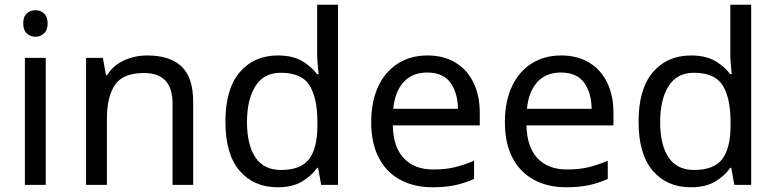

<svg xmlns="http://www.w3.org/2000/svg" viewBox="-20 -780 3274 810"><path d="M130 -737Q150 -737 165.5 -723.5Q181 -710 181 -681Q181 -653 165.5 -639Q150 -625 130 -625Q108 -625 93 -639Q78 -653 78 -681Q78 -710 93 -723.5Q108 -737 130 -737ZM173 -536V0H85V-536Z M601 -546Q697 -546 746 -499.5Q795 -453 795 -349V0H708V-343Q708 -472 588 -472Q499 -472 465 -422Q431 -372 431 -278V0H343V-536H414L427 -463H432Q458 -505 504 -525.5Q550 -546 601 -546Z M1151 10Q1051 10 991 -59.5Q931 -129 931 -267Q931 -405 991.5 -475.5Q1052 -546 1152 -546Q1214 -546 1253.5 -523Q1293 -500 1318 -467H1324Q1323 -480 1320.5 -505.5Q1318 -531 1318 -546V-760H1406V0H1335L1322 -72H1318Q1294 -38 1254 -14Q1214 10 1151 10ZM1165 -63Q1250 -63 1284.5 -109.5Q1319 -156 1319 -250V-266Q1319 -366 1286 -419.5Q1253 -473 1164 -473Q1093 -473 1057.5 -416.5Q1022 -360 1022 -265Q1022 -169 1057.5 -116Q1093 -63 1165 -63Z M1783 -546Q1852 -546 1901.5 -516Q1951 -486 1977.5 -431.5Q2004 -377 2004 -304V-251H1637Q1639 -160 1683.5 -112.5Q1728 -65 1808 -65Q1859 -65 1898.5 -74.5Q1938 -84 1980 -102V-25Q1939 -7 1899 1.5Q1859 10 1804 10Q1728 10 1669.5 -21Q1611 -52 1578.5 -113.5Q1546 -175 1546 -264Q1546 -352 1575.5 -415Q1605 -478 1658.5 -512Q1712 -546 1783 -546ZM1782 -474Q1719 -474 1682.5 -433.5Q1646 -393 1639 -321H1912Q1911 -389 1880 -431.5Q1849 -474 1782 -474Z M2347 -546Q2416 -546 2465.5 -516Q2515 -486 2541.5 -431.5Q2568 -377 2568 -304V-251H2201Q2203 -160 2247.5 -112.5Q2292 -65 2372 -65Q2423 -65 2462.5 -74.5Q2502 -84 2544 -102V-25Q2503 -7 2463 1.5Q2423 10 2368 10Q2292 10 2233.5 -21Q2175 -52 2142.5 -113.5Q2110 -175 2110 -264Q2110 -352 2139.5 -415Q2169 -478 2222.5 -512Q2276 -546 2347 -546ZM2346 -474Q2283 -474 2246.5 -433.5Q2210 -393 2203 -321H2476Q2475 -389 2444 -431.5Q2413 -474 2346 -474Z M2894 10Q2794 10 2734 -59.5Q2674 -129 2674 -267Q2674 -405 2734.5 -475.5Q2795 -546 2895 -546Q2957 -546 2996.5 -523Q3036 -500 3061 -467H3067Q3066 -480 3063.5 -505.5Q3061 -531 3061 -546V-760H3149V0H3078L3065 -72H3061Q3037 -38 2997 -14Q2957 10 2894 10ZM2908 -63Q2993 -63 3027.5 -109.5Q3062 -156 3062 -250V-266Q3062 -366 3029 -419.5Q2996 -473 2907 -473Q2836 -473 2800.5 -416.5Q2765 -360 2765 -265Q2765 -169 2800.5 -116Q2836 -63 2908 -63Z"/></svg>

Font: Noto Sans Buhid
Style: Regular
Weight: 400
Designer: Monotype Design Team
Foundry: Monotype Imaging Inc.
Version: Version 2.001